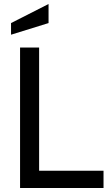

<svg xmlns="http://www.w3.org/2000/svg" viewBox="-20 -937 541 957"><path d="M80 0V-700H175V-86H496V0ZM35 -764V-822L222 -917V-822Z"/></svg>

Font: Cabin VF Beta
Style: Regular
Weight: 400
Designer: Pablo Impallari
Foundry: Pablo Impallari. http://www.impallari.com Igino Marini. http://www.ikern.com
Version: Version 2.200